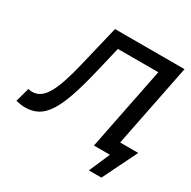

<svg xmlns="http://www.w3.org/2000/svg" viewBox="-224 -877 1197 1206"><g transform="rotate(30 375.0 -274.5)"><path d="M573.5 151 639 0H523L643 -601H350L305 -412Q277 -294.5 249.5 -214Q222 -133.5 190.2 -84Q158.5 -34.5 119.5 -12.8Q80.5 9 29 9Q11.5 9 -4 6.8Q-19.5 4.5 -39 0L-11 -102Q-3.5 -99.5 3.2 -98.8Q10 -98 17 -98Q48 -98 73.2 -114.5Q98.5 -131 120.2 -167.8Q142 -204.5 161.8 -263.5Q181.5 -322.5 202 -408L272 -700H776L656 -99H787.5L664.5 151Z"/></g></svg>

Font: Argentum Sans
Style: Italic
Weight: 400
Italic angle: -11.3099°
Designer: Julieta Ulanovsky, Owen Earl, Rasmus Andersson, Cristiano Sobral
Foundry: The Argentum Sans Project Authors
Version: Version 3.131; ttfautohint (v1.8.4.7-5d5b-dirty)